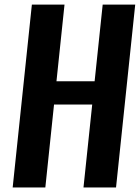

<svg xmlns="http://www.w3.org/2000/svg" viewBox="-20 -830 619 850"><path d="M36.1 0 121.1 -809.6H265.6L230 -470.2H398.9L434.6 -809.6H578.6L493.7 0H349.6L388.2 -367.2H219.2L180.7 0Z"/></svg>

Font: Oswald
Style: Medium
Weight: 500
Designer: Vernon Adams
Foundry: Vernon Adams
Version: 3.0; ttfautohint (v0.94.23-7a4d-dirty) -l 8 -r 50 -G 150 -x 